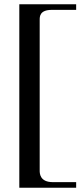

<svg xmlns="http://www.w3.org/2000/svg" viewBox="-20 -712 375 895"><path d="M335 163V137H226C165 137 165 95 165 83V-619C165 -635 165 -666 222 -666H335V-692H70V163Z"/></svg>

Font: Philokalia
Style: Regular
Weight: 400
Version: Version 001.010